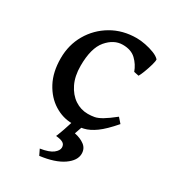

<svg xmlns="http://www.w3.org/2000/svg" viewBox="-161 -532 742 826"><g transform="rotate(30 210.0 -119.0)"><path d="M397.9 -87.9Q357.9 -41.5 328.1 -20Q298.3 1.5 272 7.6Q245.6 13.7 216.8 13.7Q169.9 13.7 127.9 -12.5Q85.9 -38.6 59.8 -87.6Q33.7 -136.7 33.7 -205.1Q33.7 -271.5 64.9 -325.4Q96.2 -379.4 150.6 -411.4Q205.1 -443.4 274.4 -443.4Q294.4 -443.4 318.1 -438.7Q341.8 -434.1 362.3 -426Q382.8 -418 393.1 -406.7Q394.5 -399.4 388.7 -378.7Q382.8 -357.9 374.8 -336.9Q366.7 -315.9 361.3 -307.1L336.9 -312Q325.7 -343.3 302 -366Q278.3 -388.7 236.8 -388.7Q192.9 -388.7 158.4 -348.1Q124 -307.6 124 -219.2Q124 -168.9 141.8 -132.1Q159.7 -95.2 189.2 -75.4Q218.8 -55.7 253.9 -55.7Q271 -55.7 286.4 -58.6Q301.8 -61.5 322.5 -73.7Q343.3 -85.9 376.5 -112.3ZM317.4 106Q317.4 140.1 277.1 168Q236.8 195.8 163.6 205.1L149.9 176.8Q193.4 169.9 211.9 155.3Q230.5 140.6 230.5 125.5Q230.5 110.4 219 103.5Q207.5 96.7 183.6 94.7Q183.6 94.7 187.3 86.4Q190.9 78.1 199.7 52.7Q208.5 27.3 224.6 -23.9L271.5 -22.9L248 44.4Q277.8 50.3 297.6 65.2Q317.4 80.1 317.4 106Z"/></g></svg>

Font: Namdhinggo Medium
Style: Regular
Weight: 500
Designer: Victor Gaultney
Foundry: SIL International
Version: Version 3.001